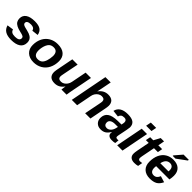

<svg xmlns="http://www.w3.org/2000/svg" viewBox="311 -2106 3490 3490"><g transform="rotate(45 2056.0 -361.5)"><path d="M488.3 -163.1Q488.3 -78.1 425.5 -34.2Q362.8 9.8 242.7 9.8Q144.5 9.8 87.9 -24.9Q31.2 -59.6 11.2 -132.3L133.8 -149.9Q144 -113.3 171.4 -97.2Q198.7 -81.1 252.4 -81.1Q360.8 -81.1 360.8 -147.5Q360.8 -172.4 340.8 -186.5Q320.3 -199.7 251.5 -214.4Q192.9 -227.5 155.3 -247.1Q112.3 -269.5 93.5 -301Q74.7 -332.5 74.7 -375.5Q74.7 -453.6 136 -495.1Q197.3 -536.6 311 -536.6Q411.6 -536.6 460.9 -502.2Q510.3 -467.8 522 -396L399.4 -381.8Q391.1 -415.5 367.2 -430.7Q343.3 -445.8 301.8 -445.8Q201.7 -445.8 201.7 -387.2Q201.7 -371.1 211.4 -360.4Q221.2 -349.6 239.3 -341.8Q256.8 -334 326.2 -317.9Q392.6 -302.7 429.7 -278.3Q460.9 -257.8 474.6 -229.2Q488.3 -200.7 488.3 -163.1Z M1134.8 -333.5Q1134.8 -232.4 1095.2 -153.8Q1055.2 -75.2 982.2 -32.7Q909.2 9.8 817.4 9.8Q710.9 9.8 648.9 -47.6Q586.9 -105 586.9 -204.6Q586.9 -302.7 626 -378.4Q665 -454.1 736.6 -495.8Q808.1 -537.6 899.9 -537.6Q1014.6 -537.6 1074.7 -484.1Q1134.8 -430.7 1134.8 -333.5ZM991.2 -323.2Q991.2 -443.8 889.6 -443.8Q834.5 -443.8 801.3 -414.6Q779.3 -395 763.4 -361.1Q747.6 -327.1 739.3 -287.4Q731 -247.6 731 -210.4Q731 -84 832.5 -84Q887.2 -84 919.4 -111.8Q951.2 -139.2 969.5 -195.3Q987.8 -251.5 991.2 -323.2Z M1540 -90.3Q1502.9 -38.1 1458.7 -14.4Q1414.6 9.3 1357.9 9.3Q1283.7 9.3 1246.1 -26.4Q1208.5 -62 1208.5 -129.4Q1208.5 -137.7 1210.2 -153.1Q1211.9 -168.5 1214.4 -184.6Q1216.8 -200.7 1218.8 -209.5L1280.8 -528.3H1417L1359.4 -237.8Q1346.7 -176.8 1346.7 -157.2Q1346.7 -94.2 1420.9 -94.2Q1454.1 -94.2 1484.1 -112.3Q1514.2 -130.4 1535.9 -161.9Q1557.6 -193.4 1564.9 -232.4L1622.6 -528.3H1760.3L1679.2 -112.8Q1675.3 -93.3 1670.7 -65.2Q1666 -37.1 1660.6 0H1529.8Q1529.8 -2.9 1532 -21.7Q1534.2 -40.5 1537.1 -61.3Q1540 -82 1541.5 -90.3Z M2015.1 -438Q2086.9 -537.6 2197.3 -537.6Q2271.5 -537.6 2309.1 -502Q2346.7 -466.3 2346.7 -398.9Q2346.7 -386.7 2343.3 -360.1Q2339.8 -333.5 2336.4 -318.8L2274.4 0H2138.2L2195.8 -290.5Q2208.5 -352.5 2208.5 -371.1Q2208.5 -434.1 2134.3 -434.1Q2101.6 -434.1 2071 -415.8Q2040.5 -397.5 2019 -366.2Q1997.6 -335 1990.2 -295.9L1932.6 0H1794.9L1934.6 -724.6H2071.3L2032.7 -526.9Q2028.3 -504.4 2023.4 -482.4Q2018.6 -460.4 2013.7 -438Z M2824.2 4.9Q2775.4 4.9 2749 -15.6Q2722.7 -36.1 2722.7 -69.8Q2722.7 -86.4 2725.1 -101.1H2722.2Q2681.2 -37.6 2641.1 -13.9Q2601.1 9.8 2543.5 9.8Q2475.1 9.8 2434.3 -31Q2393.6 -71.8 2393.6 -135.7Q2393.6 -226.1 2455.8 -272.2Q2518.1 -318.4 2657.7 -320.8L2751 -322.3Q2761.2 -368.7 2761.2 -386.2Q2761.2 -448.7 2699.2 -448.7Q2653.3 -448.7 2630.9 -430.9Q2608.4 -413.1 2600.1 -379.4L2471.7 -394.5Q2505.4 -538.1 2701.7 -538.1Q2802.7 -538.1 2849.9 -502.4Q2897 -466.8 2897 -394Q2897 -376 2885.3 -317.4L2850.6 -145Q2846.7 -121.6 2846.7 -109.9Q2846.7 -89.8 2860.4 -84Q2874 -78.1 2885.3 -78.1Q2901.4 -78.1 2915.5 -81.5L2908.7 -5.9Q2888.2 2 2867.2 3.4Q2846.2 4.9 2824.2 4.9ZM2533.7 -158.7Q2533.7 -124.5 2553 -105.2Q2572.3 -85.9 2605 -85.9Q2644 -85.9 2676.3 -115.2Q2710.9 -146 2725.1 -200.7L2735.8 -245.6H2656.7Q2597.7 -244.1 2565.9 -221.7Q2533.7 -199.2 2533.7 -158.7Z M3239.7 -724.6 3219.7 -623.5H3082.5L3102.5 -724.6ZM3201.7 -528.3 3098.6 0H2961.9L3064.5 -528.3Z M3406.2 7.8Q3345.7 7.8 3312.5 -20.8Q3279.3 -49.3 3279.3 -102.1Q3279.3 -138.2 3287.1 -178.7L3336.9 -435.5H3264.6L3282.7 -528.3H3361.8L3428.7 -652.3H3514.6L3491.2 -528.3H3589.8L3572.8 -435.5H3472.7L3421.9 -174.3Q3416.5 -146 3416.5 -130.9Q3416.5 -108.4 3428 -97.4Q3439.5 -86.4 3459 -86.4Q3475.6 -86.4 3511.7 -92.8L3496.1 -3.9Q3456.5 7.8 3406.2 7.8Z M3730.5 -232.4Q3727.1 -215.3 3727.1 -189Q3727.1 -137.2 3749.8 -109.6Q3772.5 -82 3816.9 -82Q3888.7 -82 3920.9 -164.6L4040.5 -128.4Q4003.9 -50.8 3949.7 -20.5Q3895.5 9.8 3807.6 9.8Q3703.6 9.8 3645 -46.6Q3586.4 -103 3586.4 -204.1Q3586.4 -305.2 3621.6 -381.3Q3656.7 -457 3721.4 -497.6Q3786.1 -538.1 3871.1 -538.1Q3973.1 -538.1 4028.6 -485.6Q4084 -433.1 4084 -337.4Q4084 -289.1 4072.3 -232.4ZM3746.6 -323.7H3957L3958.5 -351.1Q3958.5 -403.3 3934.3 -427.2Q3910.2 -451.2 3871.1 -451.2Q3773.9 -451.2 3746.6 -323.7ZM4066.4 -712.4 3882.8 -577.6H3811.5L3814.5 -592.8L3935.1 -733.4H4070.3Z"/></g></svg>

Font: Arimo
Style: Bold Italic
Weight: 700
Italic angle: -12°
Designer: Steve Matteson
Foundry: Monotype Imaging Inc.
Version: Version 1.33